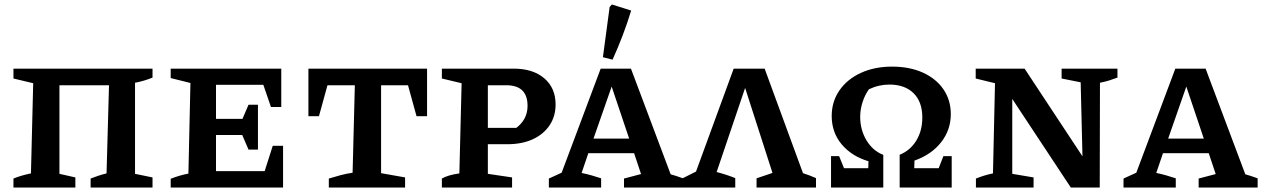

<svg xmlns="http://www.w3.org/2000/svg" viewBox="-20 -836 5627 856"><path d="M245 -456V-61L316 -45V0H40V-40Q74 -54 118 -63L128 -465L40 -486V-530H660V-490Q643 -483 623 -477Q603 -471 582 -467V-61L660 -45V0H384V-40Q402 -47 418.5 -52.5Q435 -58 455 -63L466 -456Z M1196 -186H1242V0H741V-39Q782 -55 820 -62L829 -466L741 -488V-530H1234V-359H1188L1154 -458H943V-306H1061L1088 -369H1130V-169H1088L1060 -234H943V-73H1160Z M1884 -530V-318H1837L1799 -456H1679V-64L1786 -45V0H1446V-40Q1472 -48 1498.5 -55Q1525 -62 1552 -66L1562 -456H1440L1402 -318H1355V-530Z M2270 -530Q2356 -530 2406.5 -487Q2457 -444 2457 -370Q2457 -317 2430 -277Q2403 -237 2355 -215Q2307 -193 2242 -193H2155V-61L2263 -45V0H1950V-40Q1964 -48 1982.5 -53.5Q2001 -59 2028 -63L2038 -465L1950 -486V-530ZM2237 -456H2155V-266H2282Q2332 -304 2332 -364Q2332 -456 2237 -456Z M2970 -59Q2984 -55 2994.5 -51.5Q3005 -48 3025 -41V0H2762V-40L2838 -60L2807 -153H2603L2573 -65Q2597 -60 2618 -54Q2639 -48 2660 -41V0H2427V-40L2484 -66L2658 -530H2793ZM2626 -218H2785L2707 -450ZM2711 -570 2668 -581 2698 -805 2708 -816 2794 -789Q2777 -733 2756 -678Q2735 -623 2711 -570Z M3023 0V-41L3083 -71L3251 -530H3389L3560 -64Q3588 -55 3618 -42V0H3353V-41L3424 -65L3302 -444L3175 -69Q3218 -58 3258 -42V0Z M3685 0V-140H3721L3743 -86H3851L3852 -117Q3776 -140 3732 -193Q3688 -246 3688 -319Q3688 -383 3722.5 -433Q3757 -483 3818 -511Q3879 -539 3957 -539Q4035 -539 4094 -512.5Q4153 -486 4186 -438Q4219 -390 4219 -327Q4219 -257 4176 -202Q4133 -147 4057 -120L4056 -86H4165L4186 -140H4223V0H3991V-146Q4038 -165 4065 -209Q4092 -253 4092 -312Q4092 -382 4053 -420.5Q4014 -459 3945 -459Q3898 -459 3854 -438Q3836 -413 3825.5 -380.5Q3815 -348 3815 -315Q3815 -257 3843 -210.5Q3871 -164 3917 -146H3918V0Z M4713 -530H4962V-490Q4940 -482 4924 -477Q4908 -472 4884 -467L4883 0H4754L4493 -395V-61L4588 -45V0H4331V-40Q4368 -55 4407 -63L4416 -465L4330 -486V-530H4548L4806 -139L4798 -469L4713 -486Z M5532 -59Q5546 -55 5556.5 -51.5Q5567 -48 5587 -41V0H5324V-40L5400 -60L5369 -153H5165L5135 -65Q5159 -60 5180 -54Q5201 -48 5222 -41V0H4989V-40L5046 -66L5220 -530H5355ZM5188 -218H5347L5269 -450Z"/></svg>

Font: Piazzolla SC SemiBold
Style: Regular
Weight: 600
Designer: Juan Pablo del Peral
Foundry: Huerta Tipografica
Version: Version 1.330